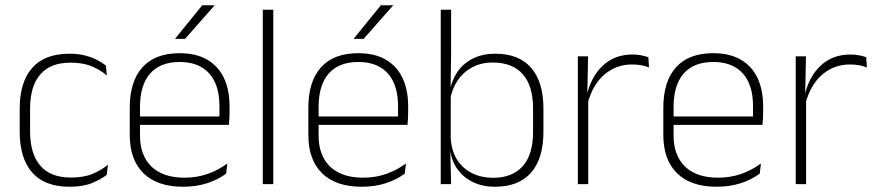

<svg xmlns="http://www.w3.org/2000/svg" viewBox="-20 -701 3338 731"><path d="M245 10Q150 10 102.5 -44.2Q55 -98.5 55 -199.5V-287.5Q55 -388.5 102.5 -442.5Q150 -496.5 245 -496.5Q278.5 -496.5 304.8 -489.5Q331 -482.5 350.5 -472.2Q370 -462 383 -451.5L387 -413.5Q363.5 -434 330 -448.2Q296.5 -462.5 248.5 -462.5Q172 -462.5 133.2 -417.5Q94.5 -372.5 94.5 -287V-200.5Q94.5 -116 133.2 -70.5Q172 -25 250 -25Q299.5 -25 333.5 -39.5Q367.5 -54 391 -74L386.5 -35.5Q366 -19 331.5 -4.5Q297 10 245 10Z M677 10Q579 10 526.5 -41.2Q474 -92.5 474 -187V-290.5Q474 -391.5 522.5 -445Q571 -498.5 664 -498.5Q726 -498.5 768.2 -474.2Q810.5 -450 832.2 -404.8Q854 -359.5 854 -295.5V-278Q854 -265.5 853.5 -252.8Q853 -240 851.5 -225.5H815Q815.5 -245.5 815.5 -263.2Q815.5 -281 815.5 -296Q815.5 -350.5 798.2 -388Q781 -425.5 747.2 -445.2Q713.5 -465 664 -465Q590 -465 551.5 -421Q513 -377 513 -293V-245V-239V-184.5Q513 -147 524 -117.5Q535 -88 556.2 -67.2Q577.5 -46.5 609 -35.5Q640.5 -24.5 682 -24.5Q729 -24.5 769.5 -38.5Q810 -52.5 845.5 -78.5L841 -40Q810.5 -17 768.8 -3.5Q727 10 677 10ZM494 -225.5V-257.5H841.5V-225.5ZM750 -681H796.5V-680L684.5 -553H647V-554Z M980.5 0V-664H1020.5V0Z M1357 10Q1259 10 1206.5 -41.2Q1154 -92.5 1154 -187V-290.5Q1154 -391.5 1202.5 -445Q1251 -498.5 1344 -498.5Q1406 -498.5 1448.2 -474.2Q1490.5 -450 1512.2 -404.8Q1534 -359.5 1534 -295.5V-278Q1534 -265.5 1533.5 -252.8Q1533 -240 1531.5 -225.5H1495Q1495.5 -245.5 1495.5 -263.2Q1495.5 -281 1495.5 -296Q1495.5 -350.5 1478.2 -388Q1461 -425.5 1427.2 -445.2Q1393.5 -465 1344 -465Q1270 -465 1231.5 -421Q1193 -377 1193 -293V-245V-239V-184.5Q1193 -147 1204 -117.5Q1215 -88 1236.2 -67.2Q1257.5 -46.5 1289 -35.5Q1320.5 -24.5 1362 -24.5Q1409 -24.5 1449.5 -38.5Q1490 -52.5 1525.5 -78.5L1521 -40Q1490.5 -17 1448.8 -3.5Q1407 10 1357 10ZM1174 -225.5V-257.5H1521.5V-225.5ZM1430 -681H1476.5V-680L1364.5 -553H1327V-554Z M1864.5 10Q1816 10 1778.5 -8.8Q1741 -27.5 1718.5 -61.5Q1696 -95.5 1693 -141H1680L1696 -177.5Q1698.5 -126.5 1720.8 -92.2Q1743 -58 1778.5 -41Q1814 -24 1857 -24Q1930.5 -24 1970 -68.2Q2009.5 -112.5 2009.5 -197.5V-289.5Q2009.5 -374 1970.2 -418.5Q1931 -463 1855.5 -463Q1812.5 -463 1778.8 -445.2Q1745 -427.5 1723.2 -396Q1701.5 -364.5 1694 -322.5L1681.5 -354H1693Q1699 -393.5 1720.5 -425.8Q1742 -458 1778.8 -477.2Q1815.5 -496.5 1866.5 -496.5Q1955.5 -496.5 2002.2 -442.8Q2049 -389 2049 -287.5V-199Q2049 -97 2001.8 -43.5Q1954.5 10 1864.5 10ZM1658 0V-664H1697.5V-497.5L1695.5 -358.5L1696 -347V-140L1694.5 -126.5L1697.5 0Z M2216.5 -305 2203.5 -334 2214 -337.5Q2230.5 -409.5 2275.5 -451.5Q2320.5 -493.5 2388.5 -493.5Q2408 -493.5 2423 -490.2Q2438 -487 2448.5 -483L2451 -444Q2438.5 -449.5 2422 -452.5Q2405.5 -455.5 2386 -455.5Q2326.5 -455.5 2281.5 -417.5Q2236.5 -379.5 2216.5 -305ZM2180 0V-486.5H2219L2216 -338L2219.5 -334.5V0Z M2708.5 10Q2610.5 10 2558 -41.2Q2505.5 -92.5 2505.5 -187V-290.5Q2505.5 -391.5 2554 -445Q2602.5 -498.5 2695.5 -498.5Q2757.5 -498.5 2799.8 -474.2Q2842 -450 2863.8 -404.8Q2885.5 -359.5 2885.5 -295.5V-278Q2885.5 -265.5 2885 -252.8Q2884.5 -240 2883 -225.5H2846.5Q2847 -245.5 2847 -263.2Q2847 -281 2847 -296Q2847 -350.5 2829.8 -388Q2812.5 -425.5 2778.8 -445.2Q2745 -465 2695.5 -465Q2621.5 -465 2583 -421Q2544.5 -377 2544.5 -293V-245V-239V-184.5Q2544.5 -147 2555.5 -117.5Q2566.5 -88 2587.8 -67.2Q2609 -46.5 2640.5 -35.5Q2672 -24.5 2713.5 -24.5Q2760.5 -24.5 2801 -38.5Q2841.5 -52.5 2877 -78.5L2872.5 -40Q2842 -17 2800.2 -3.5Q2758.5 10 2708.5 10ZM2525.5 -225.5V-257.5H2873V-225.5Z M3046 -305 3033 -334 3043.5 -337.5Q3060 -409.5 3105 -451.5Q3150 -493.5 3218 -493.5Q3237.5 -493.5 3252.5 -490.2Q3267.5 -487 3278 -483L3280.5 -444Q3268 -449.5 3251.5 -452.5Q3235 -455.5 3215.5 -455.5Q3156 -455.5 3111 -417.5Q3066 -379.5 3046 -305ZM3009.5 0V-486.5H3048.5L3045.5 -338L3049 -334.5V0Z"/></svg>

Font: Anek Telugu ExtraLight
Style: Regular
Weight: 250
Version: Version 1.003